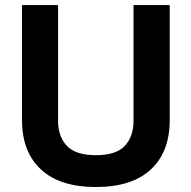

<svg xmlns="http://www.w3.org/2000/svg" viewBox="-20 -729 752 754"><path d="M504.4 -709H646.5V-257.3Q646.5 -132.3 572.3 -63.5Q498 5.4 356.4 5.4Q215.3 5.4 140.9 -63.5Q66.4 -132.3 66.4 -257.3V-709H208V-254.4Q208 -192.9 242.7 -156.2Q277.3 -119.6 356.4 -119.6Q436 -119.6 470.2 -156.2Q504.4 -192.9 504.4 -254.4Z"/></svg>

Font: Estedad-FD Bold
Style: Regular
Weight: 700
Designer: Amin Abedi
Version: Version 7.3